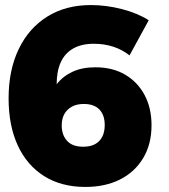

<svg xmlns="http://www.w3.org/2000/svg" viewBox="-20 -730 668 759"><path d="M492 -511Q463 -534 427.5 -545.5Q392 -557 351 -557Q302 -557 269 -538Q236 -519 220 -483.5Q204 -448 204 -397Q228 -428 266 -446Q304 -464 357 -464Q425 -464 474.5 -435Q524 -406 551.5 -354.5Q579 -303 579 -235Q579 -160 546 -105Q513 -50 454.5 -20.5Q396 9 317 9Q223 9 155 -33.5Q87 -76 50.5 -154.5Q14 -233 14 -341Q14 -453 54 -536Q94 -619 167 -664.5Q240 -710 339 -710Q400 -710 462 -694Q524 -678 568 -650ZM311 -319Q283 -319 263.5 -308Q244 -297 234 -278.5Q224 -260 224 -234Q224 -216 229 -201Q234 -186 244.5 -174Q255 -162 271 -156Q287 -150 309 -150Q337 -150 355.5 -160Q374 -170 384 -189Q394 -208 394 -236Q394 -275 373 -297Q352 -319 311 -319Z"/></svg>

Font: Alexandria ExtraBold
Style: Regular
Weight: 800
Designer: Mohamed Gaber
Foundry: Kief Type Foundry
Version: Version 5.100